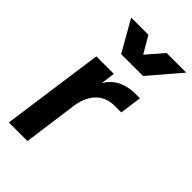

<svg xmlns="http://www.w3.org/2000/svg" viewBox="-243 -883 962 962"><g transform="rotate(45 237.5 -402.5)"><path d="M334 -640 475 -805H336L259 -716L207 -805H85L179 -640ZM155 0 195 -293C210 -386 264 -434 339 -434H386L402 -550H370C332 -550 299 -542 270 -526C248 -514 229 -495 213 -469L223 -544H99L23 0Z"/></g></svg>

Font: Plus Jakarta Sans
Style: Bold Italic
Weight: 700
Italic angle: -8°
Designer: Gumpita Rahayu
Foundry: Tokotype
Version: Version 2.071;gftools[0.9.30]